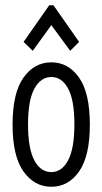

<svg xmlns="http://www.w3.org/2000/svg" viewBox="-20 -705 390 733"><path d="M176 8Q111 8 69.5 -50.5Q28 -109 28 -229Q28 -350 69.5 -408.5Q111 -467 176 -467Q241 -467 282 -408.5Q323 -350 323 -229Q323 -109 282 -50.5Q241 8 176 8ZM176 -48Q216 -48 240 -93Q264 -138 264 -230Q264 -323 240 -367Q216 -411 176 -411Q136 -411 111.5 -367Q87 -323 87 -230Q87 -138 111 -93Q135 -48 176 -48ZM105 -511 70 -545 168 -685H184L282 -545L248 -511L176 -609Z"/></svg>

Font: Inconsolata ExtraCondensed
Style: Regular
Weight: 400
Width: 2
Monospace: yes
Designer: Raph Levien, Cyreal, Brenton Simpson
Foundry: Raph Levien, Cyreal, Google
Version: Version 3.001; ttfautohint (v1.8.2.53-6de2)